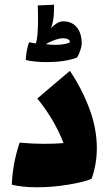

<svg xmlns="http://www.w3.org/2000/svg" viewBox="-20 -790 460 813"><path d="M390 -162Q390 -96 368 -33Q339 -20 271.5 -8.5Q204 3 137 3Q74 3 30 -8Q33 -95 63 -186Q118 -181 167 -181Q210 -181 249 -184Q211 -283 138 -373L276 -490Q327 -414 358.5 -330Q390 -246 390 -162ZM326 -604Q326 -595 320 -576.5Q314 -558 306 -546Q253 -527 180 -527Q124 -527 89 -536Q91 -577 103 -611Q117 -608 132 -606Q141 -633 141 -706Q141 -744 140 -767L209 -770Q209 -739 207 -718Q205 -697 196 -671Q221 -696 239 -699Q278 -703 302 -678Q326 -653 326 -604ZM276 -612Q276 -619 268.5 -623.5Q261 -628 248 -628Q219 -628 175 -604V-603Q196 -600 214 -600Q238 -600 256 -604Q274 -608 276 -612Z"/></svg>

Font: Lalezar
Style: Regular
Weight: 400
Designer: Borna Izadpanah
Foundry: Borna Izadpanah
Version: Version 1.004